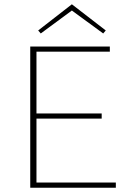

<svg xmlns="http://www.w3.org/2000/svg" viewBox="-20 -875 620 895"><path d="M520 -24V0H121V-658H492V-634H150V-346H454V-322H150V-24ZM461 -719 315 -826 170 -719 158 -733 315 -855 473 -733Z"/></svg>

Font: Ysabeau Extralight
Style: Regular
Weight: 200
Designer: Christian Thalmann (Catharsis Fonts)
Version: Version 0.003